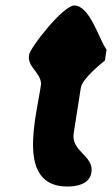

<svg xmlns="http://www.w3.org/2000/svg" viewBox="-20 -674 409 701"><path d="M130 -367C113 -247 37 7 226 7C258 7 307 0 314 -45C323 -106 239 -121 249 -187L275 -353C280 -388 357 -448 363 -453L369 -493C343 -526 309 -654 251 -654C211 -654 90 -501 86 -473C79 -429 129 -410 130 -367Z"/></svg>

Font: Asimov Print
Style: Regular
Weight: 500
Designer: Google
Version: Version 2.000980: 2014